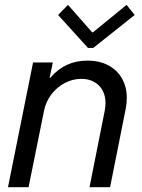

<svg xmlns="http://www.w3.org/2000/svg" viewBox="-20 -777 589 797"><path d="M117.2 -517.6H199.2L186 -454.1H189Q249 -525.4 342.8 -525.4Q392.6 -525.4 429.4 -505.9Q466.3 -486.3 486.3 -451.2Q506.3 -416 506.3 -370.1Q506.3 -349.1 502 -326.2L437 0H351.6L415 -318.8Q418 -335 418 -349.6Q418 -378.9 405.8 -401.6Q393.6 -424.3 370.8 -437Q348.1 -449.7 317.9 -449.7Q281.7 -449.7 248.8 -432.4Q215.8 -415 193.1 -385Q170.4 -355 163.1 -318.8L98.6 0H13.2ZM221.2 -714.8 262.2 -756.8 362.3 -643.1H366.2L505.4 -756.8L539.1 -714.8L367.2 -578.1H345.2Z"/></svg>

Font: Reddit Sans Chocolate
Style: Italic
Weight: 400
Italic angle: -11.25°
Designer: Stephen Hutchings
Version: Version 1.013